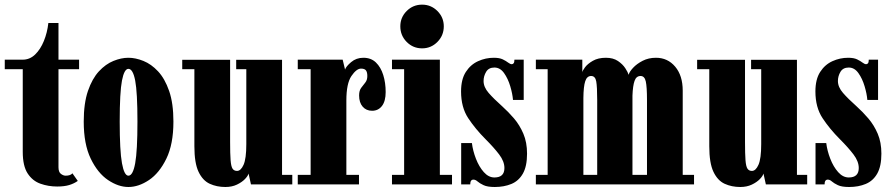

<svg xmlns="http://www.w3.org/2000/svg" viewBox="-22 -774 3744 806"><path d="M218 9Q181 9 147.8 -2.8Q114.5 -14.5 94 -46Q73.5 -77.5 73.5 -136.5V-483.5H-2V-523.5H73.5Q103 -523.5 125.5 -545.2Q148 -567 162.2 -602Q176.5 -637 181 -677.5H223.5V-523.5H310V-483.5H223.5V-72Q223.5 -51.5 233.8 -44Q244 -36.5 253.5 -36.5Q274 -36.5 282 -46.5L304.5 -14.5Q289 -3.5 268.5 2.8Q248 9 218 9Z M517 11Q475 11 431.5 -18.2Q388 -47.5 358.8 -108.2Q329.5 -169 329.5 -263.5Q329.5 -340.5 347.2 -392.2Q365 -444 393.2 -474.5Q421.5 -505 454.2 -518.2Q487 -531.5 517 -531.5Q547 -531.5 580 -518.2Q613 -505 641.5 -474.5Q670 -444 688 -392.2Q706 -340.5 706 -263.5Q706 -169 676.5 -108.2Q647 -47.5 603.5 -18.2Q560 11 517 11ZM517 -36.5Q536 -36.5 545.5 -88.8Q555 -141 555 -263.5Q555 -386.5 545.5 -435.8Q536 -485 517 -485Q499.5 -485 490 -435.8Q480.5 -386.5 480.5 -263.5Q480.5 -141 490 -88.8Q499.5 -36.5 517 -36.5Z M924 11Q888 11 858.5 -2.5Q829 -16 811.5 -52.8Q794 -89.5 794 -160V-483.5H743V-523H944V-177.5Q944 -128 946 -101.8Q948 -75.5 954.2 -66Q960.5 -56.5 973 -56.5Q989 -56.5 1000.5 -82.2Q1012 -108 1012 -169V-483.5H969.5V-523H1162V-40H1205V0H1031.5L1021.5 -45.5Q1019 -35.5 1006.2 -22.2Q993.5 -9 972.5 1Q951.5 11 924 11Z M1228 0V-40H1282V-483.5H1228V-523.5H1416.5L1426.5 -482Q1430.5 -495 1452 -513.2Q1473.5 -531.5 1503.5 -531.5Q1535.5 -531.5 1556 -511.8Q1576.5 -492 1586.8 -459.2Q1597 -426.5 1597 -387.5Q1597 -349.5 1581.5 -329.2Q1566 -309 1540 -309Q1515.5 -309 1500.5 -326.2Q1485.5 -343.5 1485.5 -373.5Q1485.5 -393.5 1494.2 -405.2Q1503 -417 1511.5 -427.5Q1520 -438 1520 -455Q1520 -471 1514.2 -478.5Q1508.5 -486 1493.5 -486Q1474.5 -486 1453.2 -454.8Q1432 -423.5 1432 -352V-40H1485V0Z M1750 -571Q1712 -571 1685.2 -598Q1658.5 -625 1658.5 -663.5Q1658.5 -701 1685.2 -727.8Q1712 -754.5 1750 -754.5Q1787.5 -754.5 1814.2 -727.8Q1841 -701 1841 -663.5Q1841 -625 1814.2 -598Q1787.5 -571 1750 -571ZM1623.5 0V-40H1674.5V-483.5H1623.5V-523.5H1824.5V-40H1875.5V0Z M2055 11Q2024 11 2007.8 3.2Q1991.5 -4.5 1982.8 -12.2Q1974 -20 1965.5 -20Q1952 -20 1952 0H1914V-173.5H1959Q1963 -141 1976 -107.5Q1989 -74 2009 -51.5Q2029 -29 2053.5 -29Q2095.5 -29 2095.5 -68.5Q2095.5 -96.5 2073.5 -125.5Q2051.5 -154.5 2016.5 -189.5Q1973.5 -232.5 1943.5 -278Q1913.5 -323.5 1913.5 -390Q1913.5 -441 1933.5 -472Q1953.5 -503 1985 -517.2Q2016.5 -531.5 2051 -531.5Q2074.5 -531.5 2088.5 -524.8Q2102.5 -518 2111.2 -511.2Q2120 -504.5 2126.5 -504.5Q2131 -504.5 2134.2 -508.5Q2137.5 -512.5 2137.5 -523.5H2176.5V-354.5H2131.5Q2129.5 -380 2120 -412Q2110.5 -444 2094 -467.2Q2077.5 -490.5 2053.5 -490.5Q2029.5 -490.5 2018.8 -472.5Q2008 -454.5 2008 -434Q2008 -408.5 2029.2 -384Q2050.5 -359.5 2087 -327Q2112 -304.5 2135.8 -276.8Q2159.5 -249 2175 -212.8Q2190.5 -176.5 2190.5 -129Q2190.5 -76 2173 -45.2Q2155.5 -14.5 2124.8 -1.8Q2094 11 2055 11Z M2227.5 0V-40H2277V-483.5H2227.5V-523.5H2422.5V-470Q2422.5 -476 2433.5 -491Q2444.5 -506 2466.8 -518.8Q2489 -531.5 2521.5 -531.5Q2552 -531.5 2572 -518Q2592 -504.5 2603 -487.5Q2614 -470.5 2617 -460Q2620 -472.5 2635.5 -489.2Q2651 -506 2675.8 -518.8Q2700.5 -531.5 2731.5 -531.5Q2781 -531.5 2812.5 -494Q2844 -456.5 2844 -393.5V-40H2891.5V0ZM2427 -362.5V-40H2485V-354Q2485 -409 2481 -432Q2477 -455 2459.5 -455Q2442 -455 2434.8 -433.2Q2427.5 -411.5 2427 -362.5ZM2633 -372.5V-40H2694V-354Q2694 -409 2689 -432Q2684 -455 2667 -455Q2649 -455 2641.8 -434.5Q2634.5 -414 2633 -372.5Z M3085.5 11Q3049.5 11 3020 -2.5Q2990.5 -16 2973 -52.8Q2955.5 -89.5 2955.5 -160V-483.5H2904.5V-523H3105.5V-177.5Q3105.5 -128 3107.5 -101.8Q3109.5 -75.5 3115.8 -66Q3122 -56.5 3134.5 -56.5Q3150.5 -56.5 3162 -82.2Q3173.5 -108 3173.5 -169V-483.5H3131V-523H3323.5V-40H3366.5V0H3193L3183 -45.5Q3180.5 -35.5 3167.8 -22.2Q3155 -9 3134 1Q3113 11 3085.5 11Z M3542.5 11Q3511.5 11 3495.2 3.2Q3479 -4.5 3470.2 -12.2Q3461.5 -20 3453 -20Q3439.5 -20 3439.5 0H3401.5V-173.5H3446.5Q3450.5 -141 3463.5 -107.5Q3476.5 -74 3496.5 -51.5Q3516.5 -29 3541 -29Q3583 -29 3583 -68.5Q3583 -96.5 3561 -125.5Q3539 -154.5 3504 -189.5Q3461 -232.5 3431 -278Q3401 -323.5 3401 -390Q3401 -441 3421 -472Q3441 -503 3472.5 -517.2Q3504 -531.5 3538.5 -531.5Q3562 -531.5 3576 -524.8Q3590 -518 3598.8 -511.2Q3607.5 -504.5 3614 -504.5Q3618.5 -504.5 3621.8 -508.5Q3625 -512.5 3625 -523.5H3664V-354.5H3619Q3617 -380 3607.5 -412Q3598 -444 3581.5 -467.2Q3565 -490.5 3541 -490.5Q3517 -490.5 3506.2 -472.5Q3495.5 -454.5 3495.5 -434Q3495.5 -408.5 3516.8 -384Q3538 -359.5 3574.5 -327Q3599.5 -304.5 3623.2 -276.8Q3647 -249 3662.5 -212.8Q3678 -176.5 3678 -129Q3678 -76 3660.5 -45.2Q3643 -14.5 3612.2 -1.8Q3581.5 11 3542.5 11Z"/></svg>

Font: Imbue 10pt Black
Style: Regular
Weight: 900
Designer: Tyler Finck
Foundry: Etcetera Type Company
Version: Version 1.102; ttfautohint (v1.8.3)